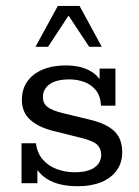

<svg xmlns="http://www.w3.org/2000/svg" viewBox="-20 -634 482 664"><path d="M249.1 10Q183.7 10 144.3 -14.1Q104.9 -38.2 90 -84.5L109.3 -91.5V-0.4H54.5V-138.6H104.4Q108.1 -105.6 127.3 -83Q146.6 -60.4 175.9 -49.4Q205.2 -38.3 237.5 -38.3Q283.7 -38.3 306.9 -54.8Q330 -71.3 330 -99.1Q330 -119.4 316.4 -133.2Q302.8 -146.9 259.8 -157.4L163.9 -181.2Q113.2 -194 84.5 -219.8Q55.7 -245.5 55.7 -288.7Q55.7 -325.3 74.3 -352.1Q93 -378.8 127.4 -393.3Q161.7 -407.7 207.9 -407.7Q260.4 -407.7 295.2 -386.8Q329.9 -365.8 342 -324.4L324.5 -321.8V-396.7H379.2V-268.5H329.4Q327.5 -302 311.6 -321.9Q295.7 -341.8 271.2 -350.6Q246.8 -359.4 220.5 -359.4Q174.4 -359.4 151.4 -342.5Q128.4 -325.6 128.4 -298.2Q128.4 -277 143.9 -264.5Q159.4 -252.1 196.2 -243L292.1 -219.8Q347 -206.8 374.8 -180.9Q402.7 -154.9 402.7 -107.2Q402.7 -71.1 383.7 -44.8Q364.6 -18.4 330.5 -4.2Q296.3 10 249.1 10ZM102.7 -472.2 180 -613.5H255.2L331.9 -472.2H288.4L217 -580L146.2 -472.2Z"/></svg>

Font: Rokkitt SemiBold
Style: Regular
Weight: 600
Designer: Vernon Adams
Foundry: Vernon Adams
Version: Version 3.103